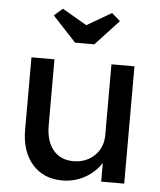

<svg xmlns="http://www.w3.org/2000/svg" viewBox="-54 -800 713 856"><g transform="rotate(5 302.5 -371.5)"><path d="M256 10Q172 10 122 -47Q72 -104 72 -201V-525H175V-229Q175 -160 207.5 -120Q240 -80 298 -80Q355 -80 392.5 -116Q430 -152 430 -209V-525H533V0H430V-84Q404 -42 357.5 -16Q311 10 256 10ZM260 -607 155 -720 193 -753 303 -689 413 -753 451 -720 346 -607Z"/></g></svg>

Font: Lexend Deca
Style: Regular
Weight: 400
Designer: Bonnie Shaver-Troup, Thomas Jockin
Foundry: Lexend
Version: Version 1.008; ttfautohint (v1.8.4.7-5d5b)